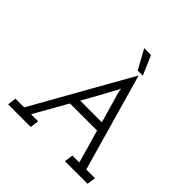

<svg xmlns="http://www.w3.org/2000/svg" viewBox="-223 -1065 1247 1247"><g transform="rotate(45 400.0 -441.5)"><path d="M43 -60 35 0H243L251 -60H186L315 -288H564Q581 -231 597 -174Q613 -117 629 -60H565L557 0H765L773 -60H693Q645 -230 597.5 -396Q550 -562 502 -732Q407 -562 312.5 -396Q218 -230 123 -60ZM349 -348Q376 -396 408 -453Q440 -510 463 -554Q467 -561 469.5 -565Q472 -569 482 -592L487 -561L548 -348ZM464 -883H402Q421 -850 438.5 -816.5Q456 -783 475 -750H522Q507 -783 493.5 -816.5Q480 -850 464 -883Z"/></g></svg>

Font: Josefin Slab Thin SemiBold
Style: Italic
Weight: 600
Italic angle: -12°
Version: Version 2.000